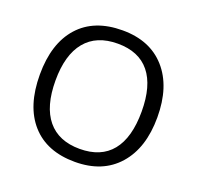

<svg xmlns="http://www.w3.org/2000/svg" viewBox="-128 -862 1035 1008"><g transform="rotate(20 389.5 -357.5)"><path d="M717.8 -357.9Q717.8 -186.5 631.1 -88.4Q544.4 9.8 390.1 9.8Q232.4 9.8 146.7 -86.7Q61 -183.1 61 -358.9Q61 -533.2 147 -629.2Q232.9 -725.1 391.1 -725.1Q544.9 -725.1 631.3 -627.4Q717.8 -529.8 717.8 -357.9ZM148.9 -357.9Q148.9 -212.9 210.7 -137.9Q272.5 -63 390.1 -63Q508.8 -63 569.3 -137.7Q629.9 -212.4 629.9 -357.9Q629.9 -502 569.6 -576.4Q509.3 -650.9 391.1 -650.9Q272.5 -650.9 210.7 -575.9Q148.9 -501 148.9 -357.9Z"/></g></svg>

Font: f0_58959 
Style: Regular
Weight: 400
Foundry: Ascender Corporation
Version: Version 1.10